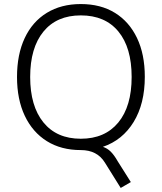

<svg xmlns="http://www.w3.org/2000/svg" viewBox="-20 -733 799 948"><path d="M576 195 498 70Q460 8 379 8Q282 8 211.5 -36Q141 -80 102.5 -161Q64 -242 64 -353Q64 -464 102 -545Q140 -626 211 -669.5Q282 -713 379 -713Q477 -713 547.5 -669.5Q618 -626 656.5 -545.5Q695 -465 695 -354Q695 -221 640 -131Q585 -41 488 -8Q510 -1 527 16Q544 33 561 63L626 166ZM379 -48Q498 -48 564 -128Q630 -208 630 -353Q630 -498 564.5 -577.5Q499 -657 379 -657Q260 -657 194.5 -577Q129 -497 129 -353Q129 -209 194.5 -128.5Q260 -48 379 -48Z"/></svg>

Font: Nunito Sans Light
Style: Regular
Weight: 300
Designer: Vernon Adams
Foundry: Vernon Adams
Version: Version 3.101; ttfautohint (v1.8.4.7-5d5b);gftools[0.9.27]